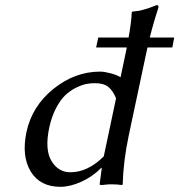

<svg xmlns="http://www.w3.org/2000/svg" viewBox="-20 -718 699 748"><path d="M658.7 -571.8 651.4 -533.2H554.7Q550.8 -515.6 547.4 -500L481.9 -191.9Q460.4 -90.3 458 0L455.6 2.9Q436.5 0 411.6 0Q400.9 0 376.5 2.9Q367.7 2.9 368.2 0L376.5 -64H374.5Q340.8 -29.8 296.9 -10Q252.9 9.8 215.8 9.8Q135.7 9.8 99.6 -50Q63.5 -109.9 83 -203.1Q104.5 -304.2 188 -371.6Q271.5 -439 370.1 -439Q386.2 -439 410.6 -432.6Q435.1 -426.3 449.7 -417L463.4 -481.9Q469.2 -509.3 474.1 -533.2H354.5L362.8 -571.8H481Q492.2 -634.3 493.2 -669.9L496.1 -672.9Q507.8 -673.8 518.3 -675.5Q528.8 -677.2 540.3 -680.7Q551.8 -684.1 556.6 -685.5Q561.5 -687 575 -692.1Q588.4 -697.3 590.3 -698.2Q599.1 -698.2 597.2 -688Q578.6 -632.3 563.5 -571.8ZM384.3 -108.9 432.1 -335Q419.4 -365.7 401.4 -379.9Q383.3 -394 349.6 -394Q332.5 -394 315.4 -390.6Q298.3 -387.2 275.6 -376Q252.9 -364.7 234.1 -346.9Q215.3 -329.1 198.2 -296.4Q181.2 -263.7 171.9 -221.2Q153.8 -135.3 180.4 -91.1Q207 -46.9 253.9 -46.9Q322.3 -46.9 384.3 -108.9Z"/></svg>

Font: Linux Biolinum O
Style: Italic
Weight: 400
Italic angle: -12°
Designer: Philipp H. Poll
Foundry: Philipp H. Poll
Version: Version 1.1.3